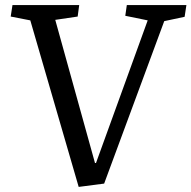

<svg xmlns="http://www.w3.org/2000/svg" viewBox="-20 -723 752 754"><path d="M353 -83H357L560 -643L472 -661L478 -703H712L705 -657L625 -640L389 -2L289 11L99 -643L22 -658L29 -703H291L285 -658L197 -645Z"/></svg>

Font: Literata 18pt
Style: Italic
Weight: 400
Italic angle: -2°
Designer: Latin by Veronika Burian and Jose Scaglione. Greek by Irene Vlachou. Cyrillic by Vera Evstafieva
Foundry: TypeTogether
Version: Version 3.103;gftools[0.9.29]